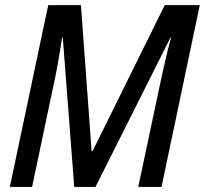

<svg xmlns="http://www.w3.org/2000/svg" viewBox="-20 -734 805 754"><path d="M18.6 0 169.4 -713.9H297.9L339.8 -140.1H343.3L627 -713.9H764.6L614.3 0H522.9L617.2 -443.8Q623 -470.2 628.9 -495.6Q634.8 -521 640.6 -544.2Q646.5 -567.4 651.9 -586.4H649.4L355 0H271.5L226.6 -585.9H223.6Q220.7 -565.4 216.6 -540Q212.4 -514.6 207.8 -487.8Q203.1 -460.9 197.8 -435.5L106 0Z"/></svg>

Font: Open Sans SemiCondensed Medium
Style: Italic
Weight: 500
Width: 4
Italic angle: -12°
Designer: Monotype Design Team
Foundry: Monotype Imaging Inc.
Version: Version 3.000